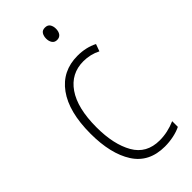

<svg xmlns="http://www.w3.org/2000/svg" viewBox="-235 -827 836 836"><g transform="rotate(-45 183.0 -409.0)"><path d="M240 -41Q143 -41 96.5 -113.5Q50 -186 50 -310Q50 -444 103 -517Q156 -590 250 -590Q302 -590 343 -569L331 -536Q294 -555 251 -555Q175 -555 131.5 -492Q88 -429 88 -311Q88 -206 125 -141Q162 -76 243 -76Q292 -76 340 -97V-62Q320 -52 293.5 -46.5Q267 -41 240 -41ZM236 -777Q253 -777 260 -766Q267 -755 267 -740Q267 -722 259 -711.5Q251 -701 236 -701Q221 -701 213.5 -712Q206 -723 206 -739Q206 -755 213 -766Q220 -777 236 -777Z"/></g></svg>

Font: Noto Sans Tamil UI Condensed ExtraLight
Style: Regular
Weight: 200
Width: 3
Designer: Jelle Bosma - Monotype Design Team
Foundry: Monotype Imaging Inc.
Version: Version 2.004; ttfautohint (v1.8.4.7-5d5b)